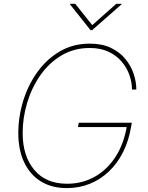

<svg xmlns="http://www.w3.org/2000/svg" viewBox="-20 -963 768 993"><path d="M325.7 9.8Q246.6 9.8 190.4 -25.4Q134.3 -60.5 104.5 -124.5Q74.7 -188.5 74.7 -274.4Q74.7 -358.9 99.9 -440.9Q125 -522.9 173.1 -590.1Q221.2 -657.2 289.6 -697.3Q357.9 -737.3 444.3 -737.3Q508.3 -737.3 554 -715.3Q599.6 -693.4 628.7 -657.7Q657.7 -622.1 671.4 -580.6Q685.1 -539.1 685.1 -500H662.6Q662.6 -537.1 649.4 -575Q636.2 -612.8 609.1 -644.5Q582 -676.3 541 -695.6Q500 -714.8 443.8 -714.8Q362.8 -714.8 298.3 -676.5Q233.9 -638.2 189.2 -574.5Q144.5 -510.7 120.8 -432.6Q97.2 -354.5 97.2 -274.9Q97.2 -156.2 157.2 -84.5Q217.3 -12.7 326.7 -12.7Q406.2 -12.7 470.7 -49.3Q535.2 -85.9 578.1 -153.1Q621.1 -220.2 636.2 -311.5L645 -305.7H383.3L387.2 -328.1H661.6L657.7 -305.7Q645.5 -233.9 616.2 -175.8Q586.9 -117.7 543.2 -76.2Q499.5 -34.7 444.6 -12.5Q389.6 9.8 325.7 9.8ZM369.1 -943.4 457 -833 581.5 -943.4H609.4L608.9 -940.9L456.5 -807.1H448.2L341.8 -940.9L342.3 -943.4Z"/></svg>

Font: Inter 17pt Thin
Style: Italic
Weight: 250
Italic angle: -9.3988°
Version: Version 4.001;git-66647c0bb